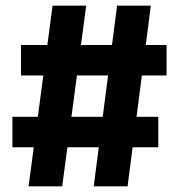

<svg xmlns="http://www.w3.org/2000/svg" viewBox="-20 -659 633 679"><path d="M81.1 0 165.9 -639H284.8L200 0ZM23.9 -138.3V-246H539.7V-138.3ZM311.5 0 394 -639H513.4L431.2 0ZM54.2 -392.1V-499.8H569.1V-392.1Z"/></svg>

Font: Anek Latin Medium
Style: Regular
Weight: 500
Designer: Yesha Goshar
Foundry: Ek Type
Version: Version 1.003